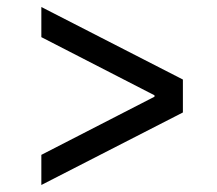

<svg xmlns="http://www.w3.org/2000/svg" viewBox="-20 -584 620 548"><path d="M502 -357 98 -564V-478L421 -312V-308L98 -142V-56L502 -263Z"/></svg>

Font: CommitMono-dimboump
Style: Regular
Weight: 400
Monospace: yes
Designer: Eigil Nikolajsen
Foundry: Eigil Nikolajsen
Version: Version 1.143